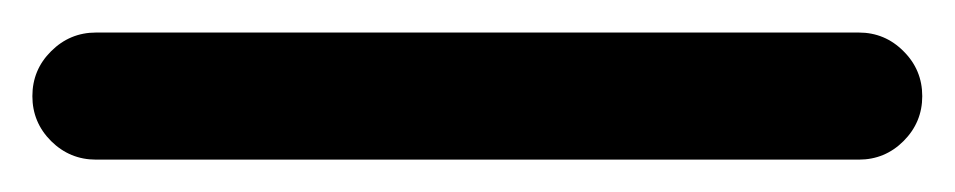

<svg xmlns="http://www.w3.org/2000/svg" viewBox="-59 -20 587 118"><path d="M0 78.1Q-16.1 78.1 -27.6 66.7Q-39.1 55.2 -39.1 39.1Q-39.1 22.9 -27.6 11.5Q-16.1 0 0 0H468.8Q484.9 0 496.3 11.5Q507.8 22.9 507.8 39.1Q507.8 55.2 496.3 66.7Q484.9 78.1 468.8 78.1Z"/></svg>

Font: Comfortaa
Style: Regular
Weight: 400
Designer: Johan Aakerlund - aajohan
Foundry: Johan Aakerlund
Version: Version 2.004 2013